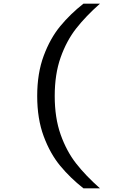

<svg xmlns="http://www.w3.org/2000/svg" viewBox="-20 -821 660 1041"><path d="M521.8 200H432.3Q361.2 144 306.8 78.4Q252.3 12.8 217 -81.9Q181.7 -176.7 181.7 -300.5Q181.7 -423.8 217 -518.6Q252.3 -613.3 306.8 -679.3Q361.3 -745.3 432.3 -801H521.8Q445 -733 392.8 -666.4Q340.7 -599.8 308.7 -509.4Q276.7 -419 276.7 -300.5Q276.7 -182 308.7 -91.6Q340.7 -1.2 392.8 65.4Q445 132 521.8 200Z"/></svg>

Font: Monaspace Xenon Var
Style: Regular
Weight: 400
Designer: Riley Cran and the Lettermatic Team
Version: Version 1.000 (Monaspace Xenon Var)